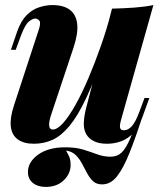

<svg xmlns="http://www.w3.org/2000/svg" viewBox="-20 -552 649 756"><path d="M240 41Q247 53 252.5 65Q258 77 258 98Q258 132 231 158Q204 184 160 184Q129 184 109.5 168.5Q90 153 90 125Q90 86 130 57Q170 28 237 28Q278 28 307.5 37Q337 46 362.5 55.5Q388 65 415 65Q441 65 458 49.5Q475 34 491.5 -4Q508 -42 531 -111L544 -102Q515 -13 490.5 48.5Q466 110 441 142Q416 174 382 174Q360 174 346.5 161.5Q333 149 323 130Q313 111 302.5 91.5Q292 72 277.5 58Q263 44 240 41ZM392 -352Q354 -239 320 -167Q286 -95 253.5 -56Q221 -17 187 -1.5Q153 14 113 14Q73 14 49.5 -3.5Q26 -21 22.5 -54.5Q19 -88 35 -137L132 -433Q142 -462 135 -470.5Q128 -479 119 -479Q108 -479 93 -466.5Q78 -454 61 -408L42 -356H23L48 -429Q63 -471 85.5 -493Q108 -515 134.5 -523.5Q161 -532 186 -532Q231 -532 255.5 -513Q280 -494 284 -457.5Q288 -421 270 -366L182 -102Q162 -42 188 -42Q206 -42 229 -68Q252 -94 277.5 -139.5Q303 -185 328.5 -245Q354 -305 377.5 -372Q401 -439 419 -508ZM458 -85Q451 -61 452.5 -50Q454 -39 468 -39Q484 -39 498.5 -54.5Q513 -70 528 -110L549 -166H568L540 -89Q527 -51 505 -28Q483 -5 456.5 4.5Q430 14 402 14Q370 14 350 4Q330 -6 320 -23Q309 -42 310 -68.5Q311 -95 319 -126L421 -518Q467 -519 508 -522Q549 -525 584 -532Z"/></svg>

Font: Playfair Display ExtraBold
Style: Italic
Weight: 800
Italic angle: -14°
Designer: Claus Eggers Sørensen
Foundry: Claus Eggers Sørensen
Version: Version 1.203